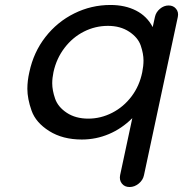

<svg xmlns="http://www.w3.org/2000/svg" viewBox="-20 -555 736 772"><path d="M695 -487 559 149Q555 169 538 183Q521 197 501 197Q481 197 470 183Q459 169 463 149L512 -80Q470 -38 418 -16Q366 6 309 6Q232 6 178 -28Q124 -62 107 -110Q90 -158 90 -198Q90 -230 98 -265Q115 -345 162.5 -406Q210 -467 278.5 -501Q347 -535 424 -535Q483 -535 527 -512.5Q571 -490 594 -446L603 -487Q607 -506 623 -519.5Q639 -533 658 -533Q677 -533 688 -519.5Q699 -506 695 -487ZM335 -78Q385 -78 431 -101.5Q477 -125 509 -167.5Q541 -210 552 -265Q557 -290 557 -312Q557 -339 546 -371.5Q535 -404 499.5 -427.5Q464 -451 414 -451Q363 -451 317.5 -428Q272 -405 239.5 -362.5Q207 -320 195 -265Q190 -241 190 -220Q190 -192 201.5 -158.5Q213 -125 248.5 -101.5Q284 -78 335 -78Z"/></svg>

Font: Sepalumica Med
Style: Italic
Weight: 500
Italic angle: -12°
Designer: Julieta Ulanovsky
Foundry: Julieta Ulanovsky
Version: Version 7.200